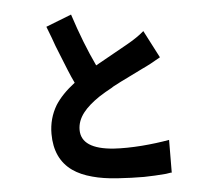

<svg xmlns="http://www.w3.org/2000/svg" viewBox="-58 -878 1085 996"><g transform="rotate(-5 484.5 -380.0)"><path d="M797 46Q795 47 792 46L767 50Q709 55 652 56Q589 56 513 51Q439 46 385 31Q324 15 283 -14Q193 -78 193 -208Q193 -288 233 -355Q268 -410 336 -462Q321 -493 306 -530L273 -612Q251 -665 238 -704L215 -764L348 -816Q398 -662 455 -542L623 -636Q680 -668 714 -698L788 -555Q736 -524 690 -503L621 -469Q573 -446 534 -425L525 -419Q510 -411 491 -400L457 -379Q401 -341 373 -305Q340 -263 340 -216Q340 -116 509 -104Q573 -100 655 -106Q731 -112 798 -124Z"/></g></svg>

Font: Xiangcui Wave Sans Xiangcui Wave Sans
Style: Regular
Weight: 800
Width: 3
Version: Version 0.920;March 28, 2024;FontCreator 14.0.0.2814 64-bit